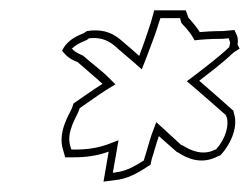

<svg xmlns="http://www.w3.org/2000/svg" viewBox="-20 -662 483 371"><path d="M100 -564C107 -555 114 -548 130 -542C148 -526 163 -514 178 -500C159 -488 141 -475 122 -462L119 -453C117 -446 90 -408 102 -372L106 -358H121C147 -358 168 -361 190 -369L180 -311L210 -315C233 -319 253 -332 271 -344L273 -354C278 -369 281 -382 287 -399L321 -369L322 -368H323C341 -356 369 -343 401 -360L406 -362C429 -387 440 -420 432 -443L431 -448C410 -467 389 -485 365 -506C387 -523 412 -542 432 -561L443 -568L439 -576C439 -577 441 -584 438 -593L433 -604L411 -602C407 -602 389 -602 366 -600C358 -613 347 -624 344 -628L339 -642H278L272 -620C267 -605 259 -580 249 -554C239 -563 225 -575 212 -586C194 -601 174 -606 148 -602L142 -598C119 -589 107 -579 100 -564ZM119 -568C124 -573 131 -578 146 -584L148 -585L152 -588C172 -590 186 -586 201 -574C213 -563 228 -551 238 -542L254 -528L263 -551C273 -577 282 -601 287 -618L290 -627H328L330 -619L331 -617C335 -612 345 -603 352 -591L356 -584L364 -585C386 -587 405 -587 409 -587H410L422 -588L423 -585C425 -579 425 -579 424 -576L423 -571C403 -552 379 -534 357 -517L341 -505L354 -494C377 -474 397 -457 417 -439V-437L418 -436C423 -420 416 -394 398 -374L397 -373H396C373 -361 350 -370 333 -381L330 -382L282 -426L273 -402C267 -384 264 -371 259 -356L258 -352C241 -341 226 -333 210 -330L198 -328L209 -391L188 -383C168 -376 149 -373 124 -373H118L116 -379C107 -408 129 -437 133 -450L134 -453C153 -466 168 -477 185 -488L203 -499L190 -512C175 -527 159 -538 141 -554L139 -555L137 -556C128 -560 122 -564 119 -568Z"/></svg>

Font: Snowfall
Style: BlkOlObl
Weight: 900
Designer: Jasper
Foundry: Cannot Into Space Fonts
Version: Version 0.9